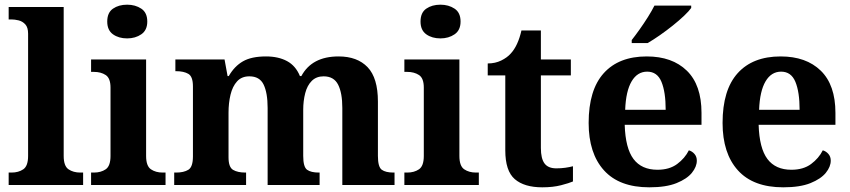

<svg xmlns="http://www.w3.org/2000/svg" viewBox="-20 -790 3631 820"><path d="M17 0V-53H29Q59 -53 79.5 -67Q100 -81 100 -124V-646Q100 -673 88 -686Q76 -699 59.5 -703Q43 -707 29 -707H17V-760H252V-124Q252 -81 272.5 -67Q293 -53 323 -53H335V0Z M523 -626Q487 -626 462.5 -643.5Q438 -661 438 -698Q438 -736 462.5 -753Q487 -770 523 -770Q558 -770 583.5 -753Q609 -736 609 -698Q609 -661 583.5 -643.5Q558 -626 523 -626ZM369 0V-53H381Q411 -53 431.5 -67Q452 -81 452 -124V-416Q452 -456 431.5 -469.5Q411 -483 381 -483H369V-536H604V-124Q604 -81 624.5 -67Q645 -53 675 -53H687V0Z M724 0V-53H732Q765 -53 784.5 -65Q804 -77 804 -122V-421Q804 -463 784.5 -474.5Q765 -486 732 -486H729V-536H939L952 -465H957Q981 -507 1017.5 -528Q1054 -549 1116 -549Q1169 -549 1206 -529Q1243 -509 1261 -465H1267Q1312 -549 1426 -549Q1506 -549 1550 -503Q1594 -457 1594 -356V-124Q1594 -77 1610.5 -65Q1627 -53 1661 -53H1665V0H1442V-329Q1442 -393 1424 -428.5Q1406 -464 1362 -464Q1331 -464 1311.5 -444.5Q1292 -425 1283.5 -392Q1275 -359 1275 -321V-124Q1275 -77 1291.5 -65Q1308 -53 1342 -53H1345V0H1123V-329Q1123 -393 1106 -428.5Q1089 -464 1045 -464Q1012 -464 992.5 -442.5Q973 -421 964.5 -385.5Q956 -350 956 -309V-118Q956 -76 975.5 -64.5Q995 -53 1028 -53H1031V0Z M1861 -626Q1825 -626 1800.5 -643.5Q1776 -661 1776 -698Q1776 -736 1800.5 -753Q1825 -770 1861 -770Q1896 -770 1921.5 -753Q1947 -736 1947 -698Q1947 -661 1921.5 -643.5Q1896 -626 1861 -626ZM1707 0V-53H1719Q1749 -53 1769.5 -67Q1790 -81 1790 -124V-416Q1790 -456 1769.5 -469.5Q1749 -483 1719 -483H1707V-536H1942V-124Q1942 -81 1962.5 -67Q1983 -53 2013 -53H2025V0Z M2296 10Q2219 10 2178.5 -25Q2138 -60 2138 -148V-468H2063V-519Q2095 -519 2120.5 -531.5Q2146 -544 2161 -561Q2192 -594 2207 -660H2290V-536H2418V-468H2290V-158Q2290 -113 2305.5 -92Q2321 -71 2356 -71Q2376 -71 2394 -73.5Q2412 -76 2427 -80V-15Q2411 -8 2376.5 1Q2342 10 2296 10Z M2753 10Q2625 10 2559.5 -62.5Q2494 -135 2494 -265Q2494 -406 2558.5 -477.5Q2623 -549 2742 -549Q2851 -549 2913.5 -488Q2976 -427 2976 -308V-257H2648Q2651 -157 2685.5 -111Q2720 -65 2788 -65Q2839 -65 2872 -89.5Q2905 -114 2922 -148Q2936 -144 2946 -132.5Q2956 -121 2956 -104Q2956 -78 2935 -52Q2914 -26 2869.5 -8Q2825 10 2753 10ZM2823 -321Q2823 -397 2805 -440.5Q2787 -484 2744 -484Q2702 -484 2677.5 -442.5Q2653 -401 2650 -321ZM2678 -619Q2693 -638 2711.5 -664Q2730 -690 2747 -717Q2764 -744 2775 -766H2932V-756Q2923 -743 2902 -723Q2881 -703 2853.5 -681Q2826 -659 2798 -639.5Q2770 -620 2746 -606H2678Z M3325 10Q3197 10 3131.5 -62.5Q3066 -135 3066 -265Q3066 -406 3130.5 -477.5Q3195 -549 3314 -549Q3423 -549 3485.5 -488Q3548 -427 3548 -308V-257H3220Q3223 -157 3257.5 -111Q3292 -65 3360 -65Q3411 -65 3444 -89.5Q3477 -114 3494 -148Q3508 -144 3518 -132.5Q3528 -121 3528 -104Q3528 -78 3507 -52Q3486 -26 3441.5 -8Q3397 10 3325 10ZM3395 -321Q3395 -397 3377 -440.5Q3359 -484 3316 -484Q3274 -484 3249.5 -442.5Q3225 -401 3222 -321Z"/></svg>

Font: Noto Serif Sinhala
Style: Bold
Weight: 700
Designer: Jelle Bosma - Monotype Design Team
Foundry: Monotype Imaging Inc.
Version: Version 2.007; ttfautohint (v1.8.4.7-5d5b)